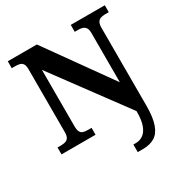

<svg xmlns="http://www.w3.org/2000/svg" viewBox="-213 -874 1214 1275"><g transform="rotate(-30 394.0 -237.0)"><path d="M474 240V182H492Q524 182 549 164.5Q574 147 588.5 108.5Q603 70 603 9V0L196 -551V-118Q196 -90 203.5 -76Q211 -62 225 -57.5Q239 -53 259 -53H289V0H28V-53H53Q73 -53 88.5 -57.5Q104 -62 112.5 -76Q121 -90 121 -118V-600Q121 -627 112.5 -640Q104 -653 89.5 -657Q75 -661 58 -661H28V-714H251L603 -221V-600Q603 -625 594.5 -638Q586 -651 572 -656Q558 -661 541 -661H511V-714H772V-661H741Q723 -661 708.5 -655.5Q694 -650 686 -636Q678 -622 678 -596V3Q678 92 659 144.5Q640 197 603.5 218.5Q567 240 514 240Z"/></g></svg>

Font: Noto Serif Hebrew
Style: Bold
Weight: 700
Version: Version 2.003